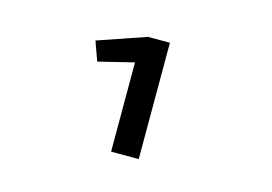

<svg xmlns="http://www.w3.org/2000/svg" viewBox="-62 -748 874 617"><g transform="rotate(15 375.0 -439.5)"><path d="M344 -246V-543L226 -514L203 -578L363 -633H436V-246Z"/></g></svg>

Font: Inconsolata ExtraExpanded ExtraBold
Style: Regular
Weight: 800
Width: 8
Monospace: yes
Designer: Raph Levien, Cyreal, Brenton Simpson
Foundry: Raph Levien, Cyreal, Google
Version: Version 3.001; ttfautohint (v1.8.2.53-6de2)